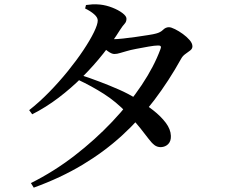

<svg xmlns="http://www.w3.org/2000/svg" viewBox="-20 -807 1040 882"><path d="M122 34Q228 -19 322.5 -92Q417 -165 495.5 -248Q574 -331 631 -416.5Q688 -502 717 -581Q725 -599 706 -598Q691 -598 662.5 -593Q634 -588 605.5 -582.5Q577 -577 561 -572Q545 -568 531.5 -563.5Q518 -559 505 -559Q493 -559 475 -572Q457 -585 438 -601L455 -632Q471 -629 481.5 -628Q492 -627 502 -627Q517 -627 545.5 -630Q574 -633 605 -637.5Q636 -642 661.5 -646Q687 -650 697 -653Q717 -658 729 -670Q741 -682 756 -682Q766 -682 784 -673Q802 -664 820 -651Q838 -638 851 -623Q864 -608 864 -594Q864 -583 853.5 -575Q843 -567 831 -558.5Q819 -550 812 -537Q756 -436 689 -347.5Q622 -259 540.5 -184.5Q459 -110 359 -50Q259 10 135 55ZM719 -131Q702 -131 689.5 -140.5Q677 -150 662 -170Q647 -190 623.5 -219.5Q600 -249 562 -289Q513 -340 457.5 -375.5Q402 -411 338 -441L352 -462Q392 -449 437 -432Q482 -415 526.5 -395.5Q571 -376 607 -353Q647 -329 683 -301Q719 -273 741.5 -243Q764 -213 765 -183Q766 -159 753 -145.5Q740 -132 719 -131ZM114 -301Q160 -337 205.5 -383.5Q251 -430 291.5 -480Q332 -530 363 -576.5Q394 -623 411.5 -659Q429 -695 429 -713Q429 -727 412.5 -741.5Q396 -756 371 -768L375 -784Q389 -786 404.5 -787Q420 -788 440 -786Q468 -783 496 -772Q524 -761 542.5 -747Q561 -733 561 -721Q561 -707 552.5 -698Q544 -689 531 -669Q498 -616 454.5 -561Q411 -506 359 -454Q307 -402 249 -358Q191 -314 128 -282Z"/></svg>

Font: Noto Serif HK ExtraLight SemiBold
Style: Regular
Weight: 600
Version: Version 2.002-H1;hotconv 1.1.0;makeotfexe 2.6.0